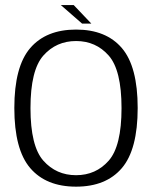

<svg xmlns="http://www.w3.org/2000/svg" viewBox="-20 -712 602 737"><path d="M272 4.5Q387 4.5 447.8 -66.8Q508.5 -138 508.5 -297.5Q508.5 -456.5 447.8 -527.5Q387 -598.5 272 -598.5Q157 -598.5 96 -527.5Q35 -456.5 35 -297.5Q35 -138 96 -66.8Q157 4.5 272 4.5ZM272 -39.5Q196 -39.5 146.5 -95.2Q97 -151 97 -297Q97 -443 146.5 -498.8Q196 -554.5 272 -554.5Q348 -554.5 397.2 -498.8Q446.5 -443 446.5 -297Q446.5 -151 397.2 -95.2Q348 -39.5 272 -39.5ZM295 -621.5H330.5L263 -692.5H213.5Z"/></svg>

Font: Anybody UltraCondensed Thin Light
Style: Regular
Weight: 300
Version: Version 1.111